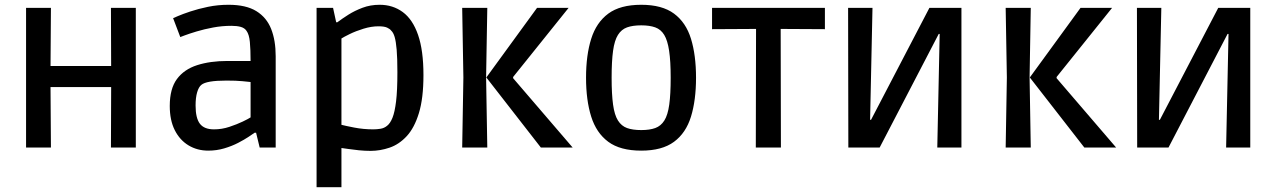

<svg xmlns="http://www.w3.org/2000/svg" viewBox="-20 -617 5336 803"><path d="M89 0V-584H193L191 -294L193 0ZM444 0 445 -290 444 -584H548V0ZM118 -253V-341H517V-253Z M851 13Q805 13 768.5 -9Q732 -31 711 -72.5Q690 -114 690 -174Q690 -246 720 -286.5Q750 -327 804.5 -344.5Q859 -362 931 -362H1028Q1028 -410 1025 -441.5Q1022 -473 1011 -488Q1003 -500 987 -504.5Q971 -509 948 -509Q909 -509 871.5 -502Q834 -495 802.5 -485.5Q771 -476 752.5 -469Q734 -462 734 -462L704 -541Q704 -541 723.5 -549.5Q743 -558 776 -569Q809 -580 850 -588.5Q891 -597 936 -597Q1009 -597 1052 -570.5Q1095 -544 1114 -496Q1133 -448 1133 -382V0H1066L1051 -62H1045Q1038 -57 1020 -45Q1002 -33 976 -19.5Q950 -6 918 3.5Q886 13 851 13ZM875 -76Q908 -76 939.5 -86.5Q971 -97 995 -108.5Q1019 -120 1028 -126V-274Q1019 -275 993.5 -277.5Q968 -280 927 -280Q843 -280 822 -262Q811 -253 804.5 -231Q798 -209 798 -176Q798 -123 816 -99.5Q834 -76 875 -76Z M1304 166V-584H1373L1386 -524H1391Q1411 -539 1437 -555.5Q1463 -572 1496 -584.5Q1529 -597 1568 -597Q1623 -597 1664.5 -566.5Q1706 -536 1728.5 -471Q1751 -406 1751 -303Q1751 -206 1732 -144Q1713 -82 1681 -47.5Q1649 -13 1609.5 0.5Q1570 14 1530 14Q1506 14 1481 11.5Q1456 9 1436.5 6Q1417 3 1408 2V166ZM1541 -76Q1556 -76 1571.5 -78.5Q1587 -81 1599 -91Q1612 -101 1621.5 -124.5Q1631 -148 1636.5 -193Q1642 -238 1642 -315Q1642 -374 1639 -409Q1636 -444 1630.5 -462.5Q1625 -481 1616 -489Q1611 -496 1599 -501.5Q1587 -507 1563 -507Q1533 -507 1500.5 -497Q1468 -487 1442.5 -474.5Q1417 -462 1408 -456V-95Q1423 -91 1461.5 -83.5Q1500 -76 1541 -76Z M2242 0 2014 -293 2226 -584H2358L2126 -295V-290L2375 0ZM1913 0 1918 -293 1913 -584H2018L2013 -293L2018 0Z M2662 13Q2574 13 2524 -24Q2474 -61 2452.5 -129.5Q2431 -198 2431 -292Q2431 -386 2452.5 -454.5Q2474 -523 2524 -560Q2574 -597 2662 -597Q2749 -597 2799 -560Q2849 -523 2870 -454.5Q2891 -386 2891 -292Q2891 -198 2870 -129.5Q2849 -61 2799 -24Q2749 13 2662 13ZM2662 -73Q2697 -73 2720.5 -81.5Q2744 -90 2758.5 -113Q2773 -136 2779 -179.5Q2785 -223 2785 -292Q2785 -361 2778.5 -404.5Q2772 -448 2758 -471Q2744 -494 2720.5 -502.5Q2697 -511 2662 -511Q2626 -511 2602.5 -502.5Q2579 -494 2564.5 -471Q2550 -448 2544 -404.5Q2538 -361 2538 -292Q2538 -223 2544 -179.5Q2550 -136 2564.5 -113Q2579 -90 2602.5 -81.5Q2626 -73 2662 -73Z M3141 0 3142 -496 2958 -495V-584H3430V-495L3245 -496L3246 0Z M3528 0 3527 -584H3629L3619 -116H3623L3867 -584H4001V0H3900L3910 -475H3906L3659 0Z M4515 0 4287 -293 4499 -584H4631L4399 -295V-290L4648 0ZM4186 0 4191 -293 4186 -584H4291L4286 -293L4291 0Z M4736 0 4735 -584H4837L4827 -116H4831L5075 -584H5209V0H5108L5118 -475H5114L4867 0Z"/></svg>

Font: Ruda SemiBold
Style: Regular
Weight: 600
Designer: Mariela Monsalve and Angelina Sanchez
Foundry: Mariela Monsalve and Angelina Sanchez
Version: Version 2.001